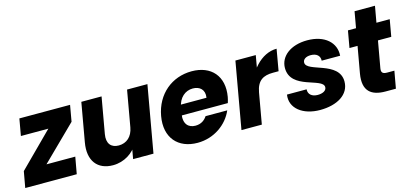

<svg xmlns="http://www.w3.org/2000/svg" viewBox="-81 -1122 3332 1558"><g transform="rotate(-15 1585.5 -343.0)"><path d="M506.4 -557.9H80.5L55.6 -416.8H286L4.8 -135.8L-19.6 0H413.1L438.5 -141.1H196.5L482.5 -422.1Z M1156.2 -557.9H985.2L886.6 0H1057.6ZM771 -557.9H601L543.4 -232.3C517 -82.5 588.3 5.9 717.8 5.9C812.2 5.9 892.1 -47.8 928.2 -116.3L931.7 -255.1C918.4 -178.9 869.2 -137 803.7 -137C739.2 -137 704.2 -178.9 717.5 -255.1Z M1339.4 -240.2H1746.6C1752 -256.5 1756 -273.5 1759 -288.9C1788.6 -457.9 1692.3 -565.8 1529 -565.8C1362.8 -565.8 1228.1 -455.9 1196.6 -279.2C1165.1 -102.5 1264.1 7.9 1427.9 7.9C1566.6 7.9 1680.4 -75.9 1726.8 -184.6H1544.6C1525.6 -155.3 1494.9 -130.9 1446.5 -130.9C1387.1 -130.9 1347.1 -170.6 1361.9 -254.7L1370 -303.5C1384.7 -384.2 1437.9 -428.6 1502.2 -428.6C1559.8 -428.6 1601.4 -393.6 1590.6 -326.9H1355.4Z M2013.6 -258.8C2030.9 -354.7 2082.6 -383.4 2164.5 -383.4H2211.4L2243 -564.2C2111.1 -564.2 1999.8 -433.2 1974.3 -290.5ZM1796.8 0H1967.9L2066.5 -557.9H1895.4Z M2456.9 7.9C2600.1 7.9 2706.5 -55.2 2706.5 -165.2C2706.5 -337.3 2429.7 -315.4 2429.7 -396.7C2429.7 -425 2457.6 -442 2496.1 -442C2546.3 -442 2573.8 -416 2571.4 -375.6H2726.4C2734.7 -484.2 2646.6 -565.8 2499.9 -565.8C2360.4 -565.8 2267.7 -493.4 2267.7 -394.3C2267.7 -212.1 2543.8 -241.2 2543.8 -161.2C2543.8 -131.1 2510.2 -115.3 2469.7 -115.3C2420.2 -115.3 2390 -141.2 2392.9 -182.7H2228C2210.4 -69.8 2312.8 7.9 2456.9 7.9Z M2844.2 -194.2C2818.9 -48.9 2891.4 0 3007.4 0H3094.2L3120.2 -144.7H3059.2C3021.2 -144.7 3009.8 -159 3015.2 -192.1L3104.4 -694.3H2932.9ZM3166.8 -416.3 3191.8 -557.9H2840.8L2815.8 -416.3Z"/></g></svg>

Font: Poppins Devanagari Thin
Style: Italic
Weight: 100
Italic angle: -10°
Designer: Ninad Kale (Devanagari), Jonny Pinhorn (Latin)
Foundry: Indian Type Foundry
Version: 4.005